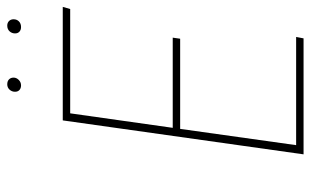

<svg xmlns="http://www.w3.org/2000/svg" viewBox="-188 -690 878 543"><g transform="rotate(-90 251.5 -419.0)"><path d="M503 -681 497 -660H202L161 -370H416L413 -349H158L112 -21H418L414 0H86L182 -681ZM263 -816Q263 -825 269 -831.5Q275 -838 284 -838Q293 -838 298 -833Q303 -828 303 -820Q303 -812 296.5 -805.5Q290 -799 281 -799Q273 -799 268 -803.5Q263 -808 263 -816ZM428 -816Q428 -825 434 -831.5Q440 -838 450 -838Q458 -838 463 -833Q468 -828 468 -820Q468 -811 462 -805Q456 -799 446 -799Q438 -799 433 -803.5Q428 -808 428 -816Z"/></g></svg>

Font: Fira Sans Thin
Style: Italic
Weight: 250
Italic angle: -8°
Designer: Carrois Corporate & Edenspiekermann AG
Foundry: Carrois Corporate GbR & Edenspiekermann AG
Version: Version 4.203